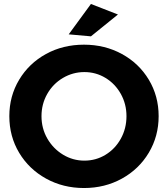

<svg xmlns="http://www.w3.org/2000/svg" viewBox="-20 -936 846 967"><path d="M779 -351Q779 -250 729.5 -167Q680 -84 594 -36.5Q508 11 403 11Q298 11 212 -36.5Q126 -84 76.5 -166.5Q27 -249 27 -351Q27 -452 76.5 -534.5Q126 -617 211.5 -664Q297 -711 403 -711Q508 -711 594 -664Q680 -617 729.5 -534.5Q779 -452 779 -351ZM189 -351Q189 -289 218.5 -238Q248 -187 297.5 -157Q347 -127 405 -127Q463 -127 511.5 -156.5Q560 -186 588.5 -237.5Q617 -289 617 -351Q617 -412 588.5 -463Q560 -514 511.5 -543.5Q463 -573 405 -573Q347 -573 297 -543.5Q247 -514 218 -463Q189 -412 189 -351ZM438 -916 574 -863 438 -753 326 -763Z"/></svg>

Font: Montserrat arm2 SemiBold
Style: Regular
Weight: 600
Designer: Julieta Ulanovsky
Foundry: Julieta Ulanovsky
Version: Version 6.000